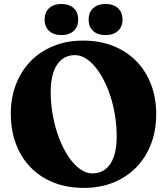

<svg xmlns="http://www.w3.org/2000/svg" viewBox="-20 -921 836 960"><path d="M395.5 -718Q479.5 -718 546.8 -691Q614 -664 662 -614.8Q710 -565.5 735.5 -498.2Q761 -431 761 -350Q761 -270 735.8 -202.8Q710.5 -135.5 663 -86Q615.5 -36.5 548.5 -9Q481.5 18.5 399 18.5Q315 18.5 247.5 -8.5Q180 -35.5 132.2 -85Q84.5 -134.5 59.2 -202.8Q34 -271 34 -354.5Q34 -431 59 -497.2Q84 -563.5 131.2 -613Q178.5 -662.5 245.5 -690.2Q312.5 -718 395.5 -718ZM563.5 -237.5Q563.5 -300.5 552.2 -360.5Q541 -420.5 520.8 -472Q500.5 -523.5 474 -562.5Q447.5 -601.5 417 -623.5Q386.5 -645.5 354.5 -645.5Q316.5 -645.5 289.2 -624Q262 -602.5 247.8 -561.5Q233.5 -520.5 233.5 -462.5Q233.5 -398.5 245 -338.5Q256.5 -278.5 276.8 -226.8Q297 -175 323.5 -136.2Q350 -97.5 380.2 -75.8Q410.5 -54 442 -54Q479.5 -54 506.8 -74.8Q534 -95.5 548.8 -136.5Q563.5 -177.5 563.5 -237.5ZM287 -745.5Q248.5 -745.5 225.8 -766.2Q203 -787 203 -823Q203 -859.5 225.8 -880.2Q248.5 -901 287 -901Q326 -901 348.5 -880.2Q371 -859.5 371 -823Q371 -787.5 348.5 -766.5Q326 -745.5 287 -745.5ZM507 -745.5Q468.5 -745.5 445.8 -766.2Q423 -787 423 -823Q423 -859 445.8 -880Q468.5 -901 507 -901Q547 -901 569.8 -880.2Q592.5 -859.5 592.5 -823Q592.5 -787.5 569.8 -766.5Q547 -745.5 507 -745.5Z"/></svg>

Font: Fraunces 28pt Soft Wonky
Style: Bold
Weight: 700
Version: Version 1.000;[b76b70a41]